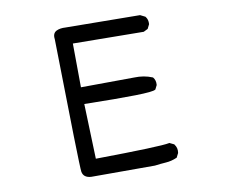

<svg xmlns="http://www.w3.org/2000/svg" viewBox="-83 -880 1167 990"><g transform="rotate(-10 500.0 -385.0)"><path d="M316.9 5.9Q276.4 3.4 271 -29.3Q268.6 -44.4 264.6 -216.3Q260.7 -388.2 254.9 -726.1Q250.5 -756.3 271.5 -767.6Q290.5 -777.3 319.8 -775.4L708 -771.5H709.5L710.4 -771L733.9 -759.3L735.4 -758.8L735.8 -757.8Q740.2 -752.4 742.9 -746.3Q745.6 -740.2 746.6 -733.2Q747.6 -726.1 747.1 -718.3V-717.3L746.6 -716.3L736.8 -696.8L735.8 -694.8L733.9 -693.8L714.4 -684.1L713.4 -683.6H711.9L342.8 -687.5L344.7 -458L624 -460Q648.9 -460.9 672.4 -457Q695.8 -453.1 718.3 -443.8L719.2 -443.4L720.2 -442.4Q733.4 -426.8 731.4 -402.8V-401.9L731 -400.9L721.2 -381.3L720.7 -379.9L719.2 -379.4Q708 -370.6 614.5 -368.7Q521 -366.7 346.7 -370.1L356.4 -82Q696.3 -85.9 742.2 -95.7L744.1 -96.2L745.6 -95.2L766.1 -85.4L767.6 -85L768.1 -83.5Q783.7 -64 779.3 -38.1V-37.1L778.8 -36.6L769 -17.1L768.1 -15.1L766.1 -14.2Q738.8 -2 708.5 0Q679.2 2 650.4 5.9H649.9H649.4H317.4Z"/></g></svg>

Font: NaikaiFont
Style: SemiBold
Weight: 600
Version: Version 1.89